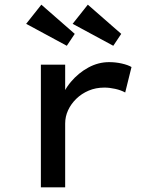

<svg xmlns="http://www.w3.org/2000/svg" viewBox="-20 -802 655 822"><path d="M155 0V-525H259V-345L238 -366Q251 -413 283.5 -451.5Q316 -490 358.5 -513Q401 -536 447 -536Q475 -536 501.5 -530Q528 -524 543 -515L516 -406Q498 -416 473.5 -421.5Q449 -427 427 -427Q390 -427 359.5 -414Q329 -401 306.5 -379Q284 -357 271.5 -330Q259 -303 259 -273V0ZM465 -606 291 -700 356 -782 499 -657ZM266 -606 92 -700 157 -782 300 -657Z"/></svg>

Font: Lexend Giga
Style: Regular
Weight: 400
Designer: Bonnie Shaver-Troup, Thomas Jockin
Foundry: Lexend
Version: Version 1.007